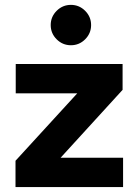

<svg xmlns="http://www.w3.org/2000/svg" viewBox="-20 -760 563 780"><path d="M325.9 -600.3Q301.8 -576.2 268.1 -576.2Q234.4 -576.2 210.2 -600.3Q186 -624.5 186 -658.2Q186 -691.9 210.2 -716.1Q234.4 -740.2 268.1 -740.2Q301.8 -740.2 325.9 -716.1Q350.1 -691.9 350.1 -658.2Q350.1 -624.5 325.9 -600.3ZM43 0V-106.9L293.9 -380.9H43.9V-500H478V-395L226.1 -119.1H480V0Z"/></svg>

Font: Orkney
Style: Bold
Weight: 700
Designer: Samuel Oakes and Alfredo Marco Pradil
Foundry: Alfredo Marco Pradil
Version: 1.0